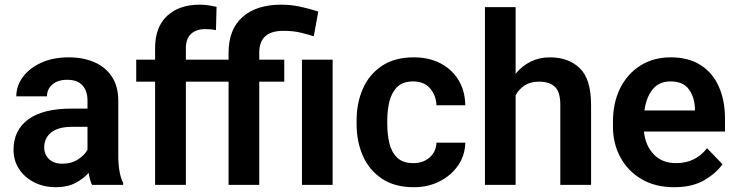

<svg xmlns="http://www.w3.org/2000/svg" viewBox="-20 -780 3107 810"><path d="M368.2 0Q358.9 -19 354 -50.8Q332 -25.9 298.1 -8.1Q264.2 9.8 216.3 9.8Q165 9.8 124.5 -10.7Q84 -31.2 60.5 -66.9Q37.1 -102.5 37.1 -147.9Q37.1 -231 99.4 -276.4Q161.6 -321.8 280.3 -321.8H349.1V-356Q349.1 -396 328.1 -419.7Q307.1 -443.4 263.2 -443.4Q224.1 -443.4 201.2 -423.8Q178.2 -404.3 178.2 -373.5H48.8Q48.8 -417.5 76.2 -454.8Q103.5 -492.2 153.3 -515.1Q203.1 -538.1 270.5 -538.1Q330.6 -538.1 377.7 -517.8Q424.8 -497.6 451.9 -456.8Q479 -416 479 -355V-124.5Q479 -48.8 499.5 -8.3V0ZM242.7 -89.4Q281.7 -89.4 309.6 -107.7Q337.4 -126 349.1 -148.4V-245.1H286.6Q225.6 -245.1 196 -221.2Q166.5 -197.3 166.5 -158.2Q166.5 -128.4 186.8 -108.9Q207 -89.4 242.7 -89.4Z M764.2 0H634.3V-435.5H554.7V-528.3H634.3V-577.1Q634.3 -666 685.1 -713.1Q735.8 -760.3 822.8 -760.3Q841.3 -760.3 859.1 -757.6Q877 -754.9 893.6 -751L891.1 -652.8Q872.1 -657.2 846.7 -657.2Q807.1 -657.2 785.6 -636.7Q764.2 -616.2 764.2 -577.1V-528.3H944.3V-557.6Q944.3 -656.2 1003.2 -708.3Q1062 -760.3 1166.5 -760.3Q1207 -760.3 1244.9 -752.2Q1282.7 -744.1 1322.8 -731.4L1303.7 -627Q1277.8 -635.3 1247.1 -642.6Q1216.3 -649.9 1174.8 -649.9Q1073.7 -649.9 1073.7 -557.6V-528.3H1179.2V-435.5H1073.7V0H944.3V-435.5H764.2ZM1383.3 -528.3V0H1253.9V-528.3Z M1724.1 -91.8Q1765.1 -91.8 1792.5 -115.7Q1819.8 -139.6 1821.3 -178.2H1942.9Q1941.9 -124.5 1912.6 -82Q1883.3 -39.6 1834.7 -14.9Q1786.1 9.8 1726.1 9.8Q1645 9.8 1591.3 -26.1Q1537.6 -62 1511 -122.3Q1484.4 -182.6 1484.4 -256.3V-272Q1484.4 -345.7 1511 -406Q1537.6 -466.3 1591.3 -502.2Q1645 -538.1 1725.6 -538.1Q1789.6 -538.1 1838.1 -512.9Q1886.7 -487.8 1914.3 -442.4Q1941.9 -397 1942.9 -335.9H1821.3Q1819.8 -377.9 1794.4 -407.2Q1769 -436.5 1723.1 -436.5Q1679.2 -436.5 1655.5 -412.8Q1631.8 -389.2 1622.8 -351.6Q1613.8 -314 1613.8 -272V-256.3Q1613.8 -213.9 1622.6 -176.3Q1631.3 -138.7 1655.3 -115.2Q1679.2 -91.8 1724.1 -91.8Z M2155.3 -750V-468.8Q2181.6 -501.5 2218.5 -519.8Q2255.4 -538.1 2299.8 -538.1Q2378.4 -538.1 2426 -492.2Q2473.6 -446.3 2473.6 -336.9V0H2343.8V-337.9Q2343.8 -392.6 2320.6 -414.1Q2297.4 -435.5 2253.9 -435.5Q2218.3 -435.5 2193.8 -419.9Q2169.4 -404.3 2155.3 -377.9V0H2025.9V-750Z M2824.2 9.8Q2744.1 9.8 2686.3 -24.4Q2628.4 -58.6 2597.2 -116.5Q2565.9 -174.3 2565.9 -246.1V-265.6Q2565.9 -347.2 2596.7 -408.4Q2627.4 -469.7 2682.4 -503.9Q2737.3 -538.1 2809.6 -538.1Q2884.8 -538.1 2935.8 -505.4Q2986.8 -472.7 3012.7 -414.3Q3038.6 -356 3038.6 -279.3V-225.1H2696.8Q2702.1 -167 2737.5 -129.4Q2772.9 -91.8 2832 -91.8Q2914.1 -91.8 2962.9 -154.8L3027.8 -87.4Q3002.9 -50.3 2952.1 -20.3Q2901.4 9.8 2824.2 9.8ZM2808.6 -436.5Q2760.7 -436.5 2733.6 -403.3Q2706.5 -370.1 2698.7 -314H2911.6V-323.7Q2910.2 -369.6 2886.2 -403.1Q2862.3 -436.5 2808.6 -436.5Z"/></svg>

Font: Vazirmatn FD SemiBold
Style: Regular
Weight: 600
Designer: Saber Rastikerdar
Foundry: Saber Rastikerdar
Version: Version 33.001